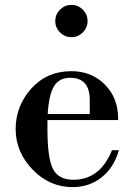

<svg xmlns="http://www.w3.org/2000/svg" viewBox="-20 -753 548 785"><path d="M463 -262H174V-225Q174 -105 197 -61.5Q220 -18 280 -18Q389 -18 438 -139H466Q446 -68 395.5 -28Q345 12 277 12Q182 12 113 -60Q44 -132 44 -225Q44 -320 108 -391Q172 -462 272 -462Q354 -462 408.5 -407.5Q463 -353 463 -268ZM347 -287V-344Q347 -435 267 -435Q223 -435 201.5 -401.5Q180 -368 175 -287ZM225.5 -620.5Q206 -640 206 -667Q206 -694 225.5 -713.5Q245 -733 272 -733Q299 -733 318.5 -713.5Q338 -694 338 -667Q338 -640 318.5 -620.5Q299 -601 272 -601Q245 -601 225.5 -620.5Z"/></svg>

Font: Libre Bodoni
Style: Regular
Weight: 400
Designer: Pablo Impallari, Rodrigo Fuenzalida
Foundry: Pablo Impallari, Rodrigo Fuenzalida
Version: Version 1.001